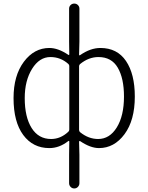

<svg xmlns="http://www.w3.org/2000/svg" viewBox="-20 -812 829 1073"><path d="M366.2 211.9V52.7L367.2 -20.5Q367.2 -23.4 365.2 -24.4Q363.3 -25.4 361.3 -23.4Q311.5 15.6 255.9 15.6Q164.1 15.6 109.9 -57.6Q55.7 -130.9 55.7 -263.7Q55.7 -389.6 113.3 -466.8Q170.9 -543.9 255.9 -543.9Q304.7 -543.9 361.3 -505.9Q363.3 -503.9 365.2 -504.9Q367.2 -505.9 367.2 -508.8L366.2 -580.1V-763.7Q366.2 -775.4 374.5 -783.7Q382.8 -792 395 -792Q407.2 -792 415.5 -783.7Q423.8 -775.4 423.8 -763.7V-580.1L421.9 -506.8Q421.9 -503.9 423.8 -502.9Q425.8 -502 427.7 -503.9Q485.4 -543.9 541 -543.9Q634.8 -543.9 684.1 -471.2Q733.4 -398.4 733.4 -272.5Q733.4 -139.6 675.8 -62Q618.2 15.6 533.2 15.6Q485.4 15.6 427.7 -23.4Q425.8 -24.4 423.8 -23.4Q421.9 -22.5 421.9 -19.5L423.8 52.7V211.9Q423.8 223.6 415.5 232.4Q407.2 241.2 395 241.2Q382.8 241.2 374.5 232.4Q366.2 223.6 366.2 211.9ZM265.6 -35.2Q318.4 -35.2 361.3 -75.2Q367.2 -80.1 367.2 -87.9V-443.4Q367.2 -450.2 361.3 -455.1Q318.4 -493.2 261.7 -493.2Q200.2 -493.2 159.2 -427.2Q118.2 -361.3 118.2 -263.7Q118.2 -158.2 156.7 -96.7Q195.3 -35.2 265.6 -35.2ZM528.3 -35.2Q592.8 -35.2 632.8 -100.1Q672.9 -165 672.9 -272.5Q672.9 -374 638.2 -433.6Q603.5 -493.2 530.3 -493.2Q475.6 -493.2 427.7 -454.1Q421.9 -449.2 421.9 -442.4V-85.9Q421.9 -78.1 427.7 -73.2Q474.6 -35.2 528.3 -35.2Z"/></svg>

Font: irohamaru Light
Style: Regular
Weight: 200
Designer: [Source Han Sans]
Ryoko NISHIZUKA  (kana & ideographs); Paul D. Hunt (Latin, Greek & Cyrillic); Wenlong ZHANG  (bopomofo
Version: Version 1.01